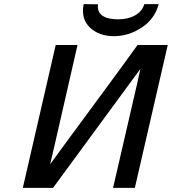

<svg xmlns="http://www.w3.org/2000/svg" viewBox="-20 -913 836 934"><path d="M387 -893 457 -892Q452 -855 478 -837Q504 -819 554 -819Q603 -819 637.5 -838.5Q672 -858 682 -893H752Q733 -821 669.5 -779Q606 -737 534 -737Q462 -737 417.5 -779Q373 -821 387 -893ZM91 1 251 -694H357L243 -195L241 -187L224 -114Q276 -186 437 -404Q598 -622 649 -694H796L636 1H530L645 -497Q646 -498 646.5 -501Q647 -504 647 -506L663 -578L238 1Z"/></svg>

Font: Coval
Style: Medium Italic
Weight: 500
Foundry: Context Ltd
Version: Version 001.000